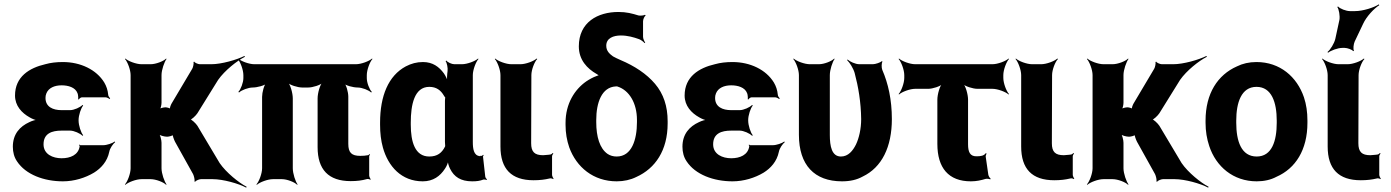

<svg xmlns="http://www.w3.org/2000/svg" viewBox="-20 -823 6390 882"><path d="M263 -96C223 -96 180 -114 180 -160C180 -210 218 -223 263 -223H302C320 -223 349 -210 359 -199L362 -202C352 -213 341 -247 341 -269V-272C341 -293 352 -327 362 -338L359 -341C349 -330 320 -317 302 -317H263C223 -317 189 -332 189 -373C189 -380 190 -387 193 -394C203 -419 230 -431 263 -431C293 -431 326 -422 336 -395C339 -389 340 -372 339 -367L342 -366C344 -370 351 -376 357 -376H464C471 -376 480 -371 483 -368L486 -371C482 -375 477 -382 477 -388C475 -409 469 -427 459 -444C423 -503 350 -538 269 -538C239 -538 213 -535 188 -528C115 -511 49 -471 49 -384C49 -337 80 -304 116 -284C127 -277 146 -270 156 -269V-273C146 -274 127 -268 115 -262C71 -242 39 -207 39 -149C39 -124 45 -101 58 -82C98 -21 182 10 269 10C321 10 372 -6 412 -30C444 -50 473 -81 482 -126C485 -142 499 -162 509 -170L507 -173C497 -165 471 -156 454 -156H349C347 -156 347 -158 346 -159L343 -157C344 -156 346 -153 346 -151C340 -111 303 -96 263 -96Z M784 -172 867 -23C871 -15 876 5 873 10L876 12C879 7 895 0 903 0H957C1004 0 1076 20 1111 39L1113 35C1078 17 1019 -30 989 -74L887 -245C880 -256 859 -276 851 -276V-272C859 -272 880 -292 887 -303L982 -456C1012 -499 1069 -544 1105 -562L1103 -566C1067 -548 997 -528 951 -528H898C891 -528 875 -534 872 -540L869 -538C871 -532 867 -513 863 -507L768 -347C765 -342 758 -325 761 -320L763 -322C761 -327 745 -330 740 -330C732 -330 715 -326 710 -321L713 -318C718 -323 722 -341 722 -351V-478C722 -502 735 -539 745 -552L743 -554C732 -542 696 -528 672 -528H630C606 -528 569 -542 556 -554L554 -552C566 -539 580 -502 580 -478V-50C580 -26 566 11 554 24L556 26C569 14 606 0 630 0H672C696 0 732 14 743 26L745 24C735 11 722 -26 722 -50V-167C722 -180 716 -204 709 -211L706 -208C713 -201 735 -195 747 -195H748C756 -195 775 -200 778 -205L774 -207C771 -202 780 -180 784 -172Z M1591 9C1620 9 1643 6 1664 0C1669 -2 1678 0 1681 3L1683 0C1680 -3 1676 -12 1676 -17V-105C1676 -108 1679 -111 1680 -113L1677 -115C1676 -114 1673 -110 1670 -110C1660 -108 1648 -107 1635 -107C1595 -107 1580 -122 1580 -162V-379C1580 -399 1571 -433 1560 -444L1557 -441C1568 -430 1602 -421 1623 -421C1643 -421 1674 -409 1685 -398L1688 -401C1677 -412 1665 -443 1665 -464V-478C1665 -502 1679 -539 1691 -552L1689 -554C1676 -542 1639 -528 1615 -528H1148C1124 -528 1087 -542 1074 -554L1072 -552C1084 -539 1098 -502 1098 -478V-464C1098 -444 1086 -412 1075 -401L1078 -398C1089 -409 1121 -421 1141 -421C1161 -421 1196 -430 1207 -441L1204 -444C1193 -433 1184 -398 1184 -378V-50C1184 -26 1170 11 1158 24L1160 26C1173 14 1210 0 1234 0H1275C1299 0 1334 14 1345 26L1347 24C1337 11 1325 -26 1325 -50V-371C1325 -395 1314 -435 1301 -447L1299 -445C1311 -432 1348 -421 1368 -421H1396C1416 -421 1453 -432 1465 -445L1463 -447C1450 -435 1439 -395 1439 -371V-147C1439 -44 1489 9 1591 9Z M2184 -107 2187 -104 2183 -106C2156 -109 2152 -140 2152 -171V-478C2152 -502 2166 -539 2178 -552L2176 -554C2163 -542 2126 -528 2102 -528H2067C2055 -528 2036 -537 2030 -545L2027 -542C2033 -535 2038 -510 2036 -497C2034 -482 2032 -458 2035 -446L2038 -447C2035 -457 2027 -475 2019 -486C1997 -516 1968 -538 1923 -538C1894 -538 1869 -531 1844 -518C1764 -475 1726 -382 1726 -260V-250C1726 -212 1730 -177 1739 -145C1763 -59 1824 10 1922 10C1970 10 2002 -14 2024 -48C2032 -59 2039 -77 2040 -87H2037C2036 -77 2042 -58 2048 -47C2066 -11 2096 10 2149 10C2170 10 2185 8 2200 2C2204 1 2212 2 2215 4L2217 0C2214 -1 2209 -8 2209 -13L2199 -102C2198 -105 2201 -108 2202 -110L2199 -112C2198 -111 2195 -107 2193 -107ZM2024 -360V-171C2024 -165 2025 -159 2025 -153C2025 -153 2025 -149 2026 -149C2026 -149 2026 -153 2026 -153C2025 -153 2024 -149 2024 -149C2010 -121 1989 -104 1952 -104C1886 -104 1867 -172 1867 -250V-260C1867 -341 1883 -424 1952 -424C1985 -424 2005 -408 2019 -384C2020 -382 2026 -373 2027 -374L2026 -378C2025 -377 2024 -363 2024 -360Z M2431 5C2460 5 2483 2 2504 -3C2509 -5 2518 -3 2521 0L2523 -3C2520 -6 2516 -15 2516 -20V-105C2516 -110 2520 -115 2522 -118L2519 -120C2517 -118 2512 -113 2507 -113L2499 -112L2475 -110C2436 -110 2420 -125 2420 -165L2421 -478C2421 -502 2435 -539 2448 -552L2445 -554C2432 -542 2395 -528 2371 -528H2329C2305 -528 2268 -542 2255 -554L2253 -552C2265 -539 2279 -502 2279 -478V-150C2279 -47 2329 5 2431 5Z M2832 -660C2863 -660 2891 -652 2916 -643C2925 -640 2937 -630 2941 -625L2944 -627C2940 -633 2934 -645 2934 -654V-725C2934 -734 2940 -748 2946 -752L2943 -755C2938 -752 2921 -750 2913 -752C2884 -761 2858 -768 2821 -768C2726 -768 2639 -721 2639 -610C2639 -548 2677 -508 2721 -483C2725 -480 2733 -475 2737 -475L2738 -479C2734 -479 2726 -476 2721 -474C2704 -468 2688 -459 2673 -449C2620 -412 2578 -347 2578 -259V-249C2578 -212 2584 -178 2595 -146C2628 -55 2706 10 2813 10C2846 10 2877 3 2903 -10C2990 -49 3047 -132 3047 -256V-266C3047 -335 3028 -392 2989 -438C2950 -484 2895 -520 2831 -547C2817 -553 2805 -559 2796 -564C2781 -575 2765 -588 2765 -613C2765 -648 2798 -660 2832 -660ZM2809 -426H2815C2816 -426 2818 -425 2818 -425C2870 -408 2906 -350 2906 -272V-262C2906 -181 2882 -104 2813 -104C2797 -104 2783 -108 2771 -116C2735 -141 2719 -195 2719 -262V-272C2719 -351 2744 -423 2809 -426Z M3339 -96C3299 -96 3256 -114 3256 -160C3256 -210 3294 -223 3339 -223H3378C3396 -223 3425 -210 3435 -199L3438 -202C3428 -213 3417 -247 3417 -269V-272C3417 -293 3428 -327 3438 -338L3435 -341C3425 -330 3396 -317 3378 -317H3339C3299 -317 3265 -332 3265 -373C3265 -380 3266 -387 3269 -394C3279 -419 3306 -431 3339 -431C3369 -431 3402 -422 3412 -395C3415 -389 3416 -372 3415 -367L3418 -366C3420 -370 3427 -376 3433 -376H3540C3547 -376 3556 -371 3559 -368L3562 -371C3558 -375 3553 -382 3553 -388C3551 -409 3545 -427 3535 -444C3499 -503 3426 -538 3345 -538C3315 -538 3289 -535 3264 -528C3191 -511 3125 -471 3125 -384C3125 -337 3156 -304 3192 -284C3203 -277 3222 -270 3232 -269V-273C3222 -274 3203 -268 3191 -262C3147 -242 3115 -207 3115 -149C3115 -124 3121 -101 3134 -82C3174 -21 3258 10 3345 10C3397 10 3448 -6 3488 -30C3520 -50 3549 -81 3558 -126C3561 -142 3575 -162 3585 -170L3583 -173C3573 -165 3547 -156 3530 -156H3425C3423 -156 3423 -158 3422 -159L3419 -157C3420 -156 3422 -153 3422 -151C3416 -111 3379 -96 3339 -96Z M3848 10C3885 10 3916 3 3943 -12C4031 -54 4077 -148 4077 -276C4077 -365 4060 -440 4033 -502C4029 -512 4029 -533 4034 -540L4031 -542C4025 -536 4001 -528 3990 -528H3928C3909 -528 3884 -540 3873 -550L3872 -546C3883 -536 3900 -509 3906 -488C3923 -424 3935 -354 3936 -276C3936 -231 3926 -188 3912 -159C3898 -131 3877 -104 3843 -104C3801 -104 3792 -151 3792 -203V-478C3792 -502 3804 -539 3814 -552L3812 -554C3801 -542 3766 -528 3742 -528H3700C3676 -528 3639 -542 3626 -554L3624 -552C3636 -539 3650 -502 3650 -478V-204C3650 -65 3721 10 3848 10Z M4465 -105C4436 -105 4427 -125 4427 -160V-365C4427 -389 4416 -429 4403 -441L4401 -439C4413 -426 4450 -415 4470 -415H4539C4563 -415 4600 -401 4613 -389L4615 -391C4603 -404 4589 -441 4589 -465V-478C4589 -502 4603 -539 4615 -552L4613 -554C4600 -542 4563 -528 4539 -528H4184C4160 -528 4123 -542 4110 -554L4108 -552C4120 -539 4134 -502 4134 -478V-465C4134 -441 4120 -404 4108 -391L4110 -389C4123 -401 4160 -415 4184 -415H4244C4264 -415 4300 -426 4312 -439L4310 -441C4297 -429 4286 -389 4286 -365V-162C4286 -52 4337 10 4440 10C4466 10 4487 5 4507 -1C4514 -3 4525 -1 4529 1L4531 -2C4527 -5 4521 -14 4520 -21L4508 -104C4508 -109 4511 -115 4512 -117L4509 -120C4500 -107 4485 -105 4465 -105Z M4823 5C4852 5 4875 2 4896 -3C4901 -5 4910 -3 4913 0L4915 -3C4912 -6 4908 -15 4908 -20V-105C4908 -110 4912 -115 4914 -118L4911 -120C4909 -118 4904 -113 4899 -113L4891 -112L4867 -110C4828 -110 4812 -125 4812 -165L4813 -478C4813 -502 4827 -539 4840 -552L4837 -554C4824 -542 4787 -528 4763 -528H4721C4697 -528 4660 -542 4647 -554L4645 -552C4657 -539 4671 -502 4671 -478V-150C4671 -47 4721 5 4823 5Z M5203 -172 5286 -23C5290 -15 5295 5 5292 10L5295 12C5298 7 5314 0 5322 0H5376C5423 0 5495 20 5530 39L5532 35C5497 17 5438 -30 5408 -74L5306 -245C5299 -256 5278 -276 5270 -276V-272C5278 -272 5299 -292 5306 -303L5401 -456C5431 -499 5488 -544 5524 -562L5522 -566C5486 -548 5416 -528 5370 -528H5317C5310 -528 5294 -534 5291 -540L5288 -538C5290 -532 5286 -513 5282 -507L5187 -347C5184 -342 5177 -325 5180 -320L5182 -322C5180 -327 5164 -330 5159 -330C5151 -330 5134 -326 5129 -321L5132 -318C5137 -323 5141 -341 5141 -351V-478C5141 -502 5154 -539 5164 -552L5162 -554C5151 -542 5115 -528 5091 -528H5049C5025 -528 4988 -542 4975 -554L4973 -552C4985 -539 4999 -502 4999 -478V-50C4999 -26 4985 11 4973 24L4975 26C4988 14 5025 0 5049 0H5091C5115 0 5151 14 5162 26L5164 24C5154 11 5141 -26 5141 -50V-167C5141 -180 5135 -204 5128 -211L5125 -208C5132 -201 5154 -195 5166 -195H5167C5175 -195 5194 -200 5197 -205L5193 -207C5190 -202 5199 -180 5203 -172Z M5518 -269V-259C5518 -220 5524 -185 5535 -152C5566 -58 5645 10 5753 10C5787 10 5818 3 5844 -11C5931 -49 5986 -134 5986 -259V-269C5986 -308 5981 -343 5970 -376C5938 -470 5860 -538 5752 -538C5718 -538 5688 -531 5662 -518C5574 -479 5518 -394 5518 -269ZM5845 -269V-259C5845 -176 5823 -104 5753 -104C5682 -104 5659 -175 5659 -259V-269C5659 -351 5682 -424 5752 -424C5822 -424 5845 -352 5845 -269Z M6231 5C6260 5 6283 2 6304 -3C6309 -5 6318 -3 6321 0L6323 -3C6320 -6 6316 -15 6316 -20V-105C6316 -110 6320 -115 6322 -118L6319 -120C6317 -118 6312 -113 6307 -113L6299 -112L6275 -110C6236 -110 6220 -125 6220 -165L6221 -478C6221 -502 6235 -539 6248 -552L6245 -554C6232 -542 6195 -528 6171 -528H6129C6105 -528 6068 -542 6055 -554L6053 -552C6065 -539 6079 -502 6079 -478V-150C6079 -47 6129 5 6231 5ZM6133 -732 6114 -644C6109 -623 6091 -594 6078 -584L6081 -581C6094 -591 6125 -603 6147 -603H6157C6169 -603 6192 -595 6196 -588L6200 -590C6195 -597 6198 -621 6203 -632L6242 -714C6257 -747 6293 -785 6316 -799L6314 -803C6291 -788 6241 -772 6205 -772H6181C6164 -772 6135 -783 6127 -793L6123 -791C6131 -781 6136 -749 6133 -732Z"/></svg>

Font: Asimov
Style: EdgeNar
Weight: 500
Designer: Google
Version: Version 2.000980: 2014